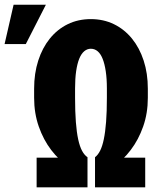

<svg xmlns="http://www.w3.org/2000/svg" viewBox="-88 -802 708 822"><path d="M369.6 -383.3V-423.3Q369.6 -465.3 364.7 -497.3Q359.9 -529.3 351.3 -550.5Q342.8 -571.8 330.1 -582.5Q317.4 -593.3 300.8 -593.3Q285.2 -593.3 272.5 -582.5Q259.8 -571.8 251.2 -550.5Q242.7 -529.3 238 -497.3Q233.4 -465.3 233.4 -423.3V-383.3Q233.4 -323.7 236.8 -279.5Q240.2 -235.4 246.8 -205.1Q253.4 -174.8 263.4 -156.2Q273.4 -137.7 286.6 -128.9V-57.6Q245.6 -63 205.1 -89.6Q164.6 -116.2 131.3 -159.7Q98.1 -203.1 78.1 -260Q58.1 -316.9 58.1 -383.3V-422.4Q58.1 -487.8 75.7 -542.5Q93.3 -597.2 125.5 -637Q157.7 -676.8 202.1 -698.5Q246.6 -720.2 300.8 -720.2Q355 -720.2 399.7 -698.5Q444.3 -676.8 476.8 -637Q509.3 -597.2 527.1 -542.5Q544.9 -487.8 544.9 -422.4V-383.3Q544.9 -316.9 524.9 -260.3Q504.9 -203.6 471.9 -160.2Q439 -116.7 399.2 -90.1Q359.4 -63.5 318.8 -57.6V-128.9Q331.1 -138.2 340.6 -156.7Q350.1 -175.3 356.4 -205.8Q362.8 -236.3 366.2 -280.3Q369.6 -324.2 369.6 -383.3ZM318.8 0V-127H533.7V0ZM68.8 0V-127H286.6V0ZM-68.4 -613.3 -29.8 -781.7H108.4L22.5 -613.3Z"/></svg>

Font: Roboto Condensed ExtraBold
Style: Regular
Weight: 800
Designer: Christian Robertson
Foundry: Google
Version: Version 3.008; 2023